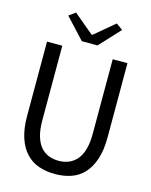

<svg xmlns="http://www.w3.org/2000/svg" viewBox="-126 -926 802 1019"><g transform="rotate(15 275.0 -416.5)"><path d="M54 -248Q54 -178 70.5 -128.5Q87 -79 116.5 -47.5Q146 -16 187 -2Q228 12 276 12Q324 12 364.5 -2Q405 -16 434 -47.5Q463 -79 479.5 -128.5Q496 -178 496 -248V-656H415V-246Q415 -195 404.5 -159.5Q394 -124 375 -102.5Q356 -81 331 -71Q306 -61 276 -61Q246 -61 221 -71Q196 -81 177.5 -102.5Q159 -124 148.5 -159.5Q138 -195 138 -246V-656H54ZM127 -819 232 -706H318L423 -819L387 -845L277 -753H273L163 -845Z"/></g></svg>

Font: Codetta
Style: Regular
Weight: 400
Italic angle: -11°
Designer: Ulrich Proeller
Foundry: PROSA GmbH
Version: Version 2.00;September 29, 2018;FontCreator 11.5.0.2427 64-b